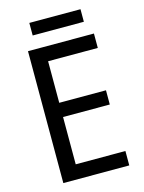

<svg xmlns="http://www.w3.org/2000/svg" viewBox="-127 -930 753 1004"><g transform="rotate(-15 250.0 -427.5)"><path d="M445 0H88V-714H445V-636H176V-411H429V-334H176V-78H445ZM410 -855V-787H133V-855Z"/></g></svg>

Font: Noto Sans Ethiopic SemCond
Style: Regular
Weight: 400
Width: 4
Designer: Monotype Design Team
Foundry: Monotype Imaging Inc.
Version: Version 2.102; ttfautohint (v1.8.4.7-5d5b)